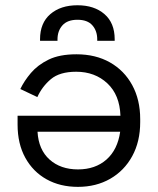

<svg xmlns="http://www.w3.org/2000/svg" viewBox="-20 -714 615 748"><path d="M526.2 -250.2V-238.2Q526.2 -162.5 495.2 -105.8Q464.2 -49 409.4 -17.5Q354.5 14 283.5 14Q214.2 14 161.4 -15.5Q108.5 -45 78.5 -99.5Q48.5 -154 48.5 -228.5V-263.2H449.2Q446.5 -344.2 398.1 -389.4Q349.8 -434.5 276.8 -434.5Q212.5 -434.5 178.1 -405.5Q143.8 -376.5 125.5 -335.8L59.2 -367.2Q74 -398.5 100.5 -429.8Q127 -461 169.5 -481.8Q212 -502.5 277.8 -502.5Q352.5 -502.5 408.2 -471Q464 -439.5 495.1 -382.4Q526.2 -325.2 526.2 -250.2ZM126.2 -200.8Q130.2 -130.8 173.1 -92.4Q216 -54 283.8 -54Q351.2 -54 394.8 -92.4Q438.2 -130.8 448.2 -200.8ZM136 -555V-561Q136 -624.5 176.1 -659Q216.2 -693.5 281.8 -693.5Q347.2 -693.5 387 -659Q426.8 -624.5 426.8 -561V-555H358.8V-560.5Q358.8 -593.8 339.8 -615.4Q320.8 -637 281.8 -637Q242.8 -637 223.4 -615.4Q204 -593.8 204 -560.5V-555Z"/></svg>

Font: Space 7353
Style: Regular
Weight: 400
Designer: Christine Claussen + Ruben Lyon  (Space 7353)
Version: Version 1.000;FEAKit 1.0